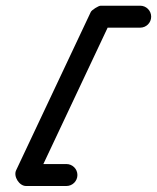

<svg xmlns="http://www.w3.org/2000/svg" viewBox="-20 -598 536 656"><path d="M459 -578.5C459 -578.5 459 -578.5 459 -578.5C414 -578.5 369 -578.5 324 -578.5C320.1 -578.5 312.5 -574.8 305.4 -570.3C298.3 -565.8 291.7 -560.5 290.1 -556.9C205.1 -376.6 120 -196.3 35 -16C30.1 -5.5 32.8 7.9 39.6 18.6C46.4 29.4 57.3 37.5 69 37.5C115 37.5 161 37.5 207 37.5C227.7 37.5 244.5 20.7 244.5 0C244.5 -20.7 227.7 -37.5 207 -37.5C207 -37.5 207 -37.5 207 -37.5C161 -37.5 115 -37.5 69 -37.5C57.3 -37.5 63.3 -18.9 73.5 -2.9C83.6 13.1 97.9 26.5 102.9 16C187.9 -164.3 272.9 -344.6 357.9 -525C359.6 -528.5 349.2 -523.1 339.3 -516.8C329.4 -510.6 320.1 -503.5 324 -503.5C369 -503.5 414 -503.5 459 -503.5C479.7 -503.5 496.5 -520.2 496.5 -541C496.5 -561.7 479.7 -578.5 459 -578.5Z"/></svg>

Font: FRB American Cursive Extrabold
Style: Bold Italic
Weight: 800
Italic angle: -25°
Version: Version 2.0;Modular Font Editor K font №1